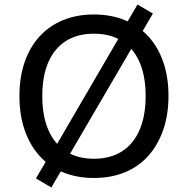

<svg xmlns="http://www.w3.org/2000/svg" viewBox="-20 -778 831 849"><path d="M395 9Q320 9 259 -16Q198 -41 155 -88.5Q112 -136 89 -203Q66 -270 66 -353Q66 -437 89 -503.5Q112 -570 155 -617Q198 -664 259 -689Q320 -714 395 -714Q471 -714 532 -689Q593 -664 636 -617Q679 -570 702 -503.5Q725 -437 725 -354Q725 -270 701.5 -203Q678 -136 635.5 -88.5Q593 -41 532 -16Q471 9 395 9ZM395 -76Q468 -76 519 -108.5Q570 -141 597 -203Q624 -265 624 -353Q624 -442 597 -503.5Q570 -565 519 -597Q468 -629 395 -629Q323 -629 272 -597Q221 -565 194 -503.5Q167 -442 167 -353Q167 -265 194 -203Q221 -141 272 -108.5Q323 -76 395 -76ZM207 51 139 11 197 -88 228 -134 510 -618 530 -659 588 -758 656 -718 598 -619 567 -573 285 -90 265 -48Z"/></svg>

Font: Nunito Sans 10pt Medium
Style: Regular
Weight: 500
Designer: Vernon Adams
Foundry: Vernon Adams
Version: Version 3.101;gftools[0.9.27]